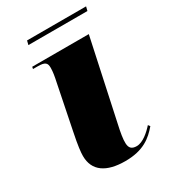

<svg xmlns="http://www.w3.org/2000/svg" viewBox="-165 -725 720 817"><g transform="rotate(-30 195.5 -317.0)"><path d="M96 -624H386L391 -644H101ZM207 10C297 10 339 -26 373 -66L366 -75C345 -51 311 -21 281 -21C256 -21 246 -32 245 -55C244 -75 249 -105 258 -145L342 -536H64L62 -526H84C122 -526 130 -517 130 -493C130 -473 126 -451 121 -428L77 -210C64 -147 61 -117 61 -99C61 -26 114 10 207 10Z"/></g></svg>

Font: Noto Serif Display Black
Style: Italic
Weight: 900
Italic angle: -12°
Designer: Monotype Design Team
Foundry: Monotype Imaging Inc.
Version: Version 2.009